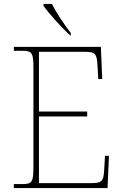

<svg xmlns="http://www.w3.org/2000/svg" viewBox="-20 -951 625 971"><path d="M336 -771H338V-784C309 -822 264 -886 243 -931H200V-921C225 -886 295 -807 336 -771ZM50 0H524L531 -163H511L507 -94C504 -39 498 -25 446 -25H177V-362H421V-387H177V-689H412C464 -689 470 -675 473 -620L477 -551H497L490 -714H50V-694H93C143 -694 149 -683 149 -606V-108C149 -31 143 -20 93 -20H50Z"/></svg>

Font: Noto Serif Malayalam Thin
Style: Regular
Weight: 100
Designer: Indian type Foundry, Jelle Bosma, Monotype Design Team
Foundry: Monotype Imaging Inc.
Version: Version 2.104